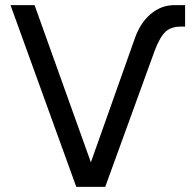

<svg xmlns="http://www.w3.org/2000/svg" viewBox="-20 -730 764 750"><path d="M278 0 21 -710H115L335 -96L507 -581Q528 -641 569 -675.5Q610 -710 661 -710H703V-626H686Q648 -626 626.5 -606Q605 -586 585 -534L391 0Z"/></svg>

Font: Geist
Style: Regular
Weight: 400
Designer: Basement.studio, Andrés Briganti, Mateo Zaragoza
Foundry: Basement.studio, Vercel, Andrés Briganti, Guido Ferreyra, Mateo Zaragoza
Version: Version 1.401